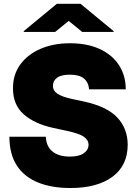

<svg xmlns="http://www.w3.org/2000/svg" viewBox="-20 -960 706 989"><path d="M438.9 -500Q436.1 -535.5 412.5 -555.4Q388.8 -575.3 340.9 -575.3Q295.1 -575.3 274.1 -559.7Q253.2 -544 252.8 -519.9Q251.4 -494 275.4 -477.6Q299.4 -461.3 350.9 -450.3L410.5 -437.5Q530.9 -411.6 584.2 -354.6Q637.4 -297.6 637.8 -214.5Q637.4 -106.9 558.9 -49.2Q480.5 8.5 342.3 8.5Q247.5 8.5 177 -19.5Q106.5 -47.6 67.6 -106Q28.8 -164.4 28.4 -255.7H215.9Q218.4 -205.6 250.5 -179.5Q282.7 -153.4 339.5 -153.4Q387.1 -153.4 411.4 -170.5Q435.7 -187.5 436.1 -214.5Q435.7 -239.3 411.6 -255.9Q387.4 -272.4 326.7 -285.5L254.3 -301.1Q157.7 -322.1 102.1 -371.3Q46.5 -420.5 46.9 -505.7Q46.5 -574.9 84 -627Q121.4 -679 188 -708.1Q254.6 -737.2 340.9 -737.2Q429 -737.2 493.3 -707.7Q557.5 -678.3 592.5 -624.8Q627.5 -571.4 627.8 -500ZM264.2 -795.5 333.8 -852.3 403.4 -795.5H565.3V-799.7L394.9 -940.3H272.7L102.3 -799.7V-795.5Z"/></svg>

Font: Inter UI Black
Style: Regular
Weight: 900
Designer: Rasmus Andersson
Foundry: rsms
Version: 3.2;8d6f07862